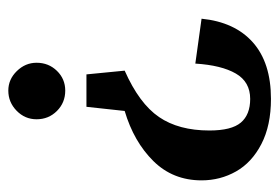

<svg xmlns="http://www.w3.org/2000/svg" viewBox="-125 -408 672 462"><g transform="rotate(-90 211.0 -177.0)"><path d="M291 -425Q291 -396 271.5 -376Q252 -356 224 -356Q195 -356 175 -376Q155 -396 155 -425Q155 -453 175.5 -473Q196 -493 224 -493Q251 -493 271 -472.5Q291 -452 291 -425ZM204 139Q140 139 95.5 116Q51 93 29.5 55Q8 17 8 -28Q8 -97 54.5 -144Q101 -191 175 -213L185 -305H263L272 -213Q193 -178 160.5 -130.5Q128 -83 128 -9Q128 44 147 66.5Q166 89 204 89Q245 89 265 54.5Q285 20 289 -43L397 -28Q389 52 340 95.5Q291 139 204 139Z"/></g></svg>

Font: Arya
Style: Bold
Weight: 700
Designer: Eduardo Rodriguez Tunni, Modular Infotech
Foundry: Eduardo Rodriguez Tunni, Modular Infotech
Version: Version 1.002